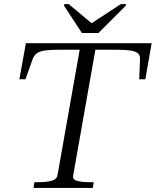

<svg xmlns="http://www.w3.org/2000/svg" viewBox="-20 -922 764 942"><path d="M382 -760H463L597 -894L599 -902H573L417 -800H439L317 -902H296L294 -894ZM262 -62 371 -678H265Q224 -678 198.5 -674Q173 -670 159.5 -659.5Q146 -649 139 -629L105 -533H75L107 -710H724L693 -533H663L667 -631Q668 -650 657 -660Q646 -670 621 -674Q596 -678 553 -678H448L339 -61Q335 -40 360.5 -34Q386 -28 422 -28H440L435 0H144L149 -28H167Q204 -28 231 -34.5Q258 -41 262 -62Z"/></svg>

Font: Roboto Serif 120pt Expanded Light
Style: Italic
Weight: 300
Width: 7
Italic angle: -10°
Designer: Greg Gazdowicz
Foundry: Commercial Type
Version: Version 1.008